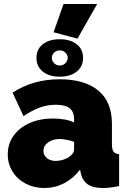

<svg xmlns="http://www.w3.org/2000/svg" viewBox="-20 -934 639 964"><path d="M19 -159Q19 -212 48 -252.5Q77 -293 128.5 -316Q180 -339 246 -339Q277 -339 304.5 -334Q332 -329 352 -319V-335Q352 -372 330.5 -390Q309 -408 261 -408Q217 -408 178.5 -393.5Q140 -379 98 -351L43 -469Q96 -503 154.5 -519.5Q213 -536 280 -536Q405 -536 473.5 -479.5Q542 -423 542 -312V-210Q542 -183 550 -172.5Q558 -162 578 -160V0Q555 5 534.5 7.5Q514 10 498 10Q447 10 420.5 -8.5Q394 -27 386 -63L382 -82Q347 -37 301 -13.5Q255 10 203 10Q151 10 109 -12Q67 -34 43 -72.5Q19 -111 19 -159ZM327 -146Q338 -154 345 -163.5Q352 -173 352 -183V-222Q336 -228 315.5 -232Q295 -236 279 -236Q245 -236 221.5 -219Q198 -202 198 -176Q198 -162 206 -150.5Q214 -139 228 -132.5Q242 -126 260 -126Q277 -126 295.5 -131.5Q314 -137 327 -146ZM163 -643Q163 -687 195 -712Q227 -737 280 -737Q333 -737 365 -712Q397 -687 397 -643Q397 -600 365 -574.5Q333 -549 280 -549Q227 -549 195 -574.5Q163 -600 163 -643ZM280 -681Q263 -681 251.5 -669.5Q240 -658 240 -644Q240 -629 251.5 -617Q263 -605 280 -605Q297 -605 308.5 -617Q320 -629 320 -644Q320 -658 308.5 -669.5Q297 -681 280 -681ZM369 -740 249 -772 299 -914H468Z"/></svg>

Font: Raleway Thin Black
Style: Regular
Weight: 900
Version: Version 4.026